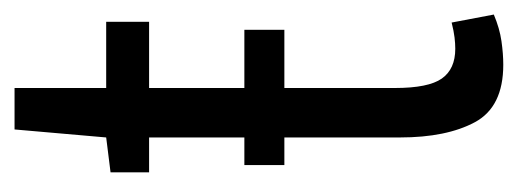

<svg xmlns="http://www.w3.org/2000/svg" viewBox="-244 -458 712 264"><g transform="rotate(-90 112.0 -326.0)"><path d="M123 -291V-139Q123 -93 136 -74.5Q149 -56 177 -56Q184 -56 192.5 -57Q201 -58 213 -61L224 -3Q205 5 187.5 7.5Q170 10 155 10Q97 10 76 -29Q55 -68 55 -132V-291H17V-346H55V-477H7V-530L55 -536L66 -662H123V-536H214V-477H123V-346H203V-291Z"/></g></svg>

Font: Georama ExtraCondensed
Style: Regular
Weight: 400
Width: 2
Designer: Jean-Baptiste Levee
Foundry: Production Type
Version: Version 1.000